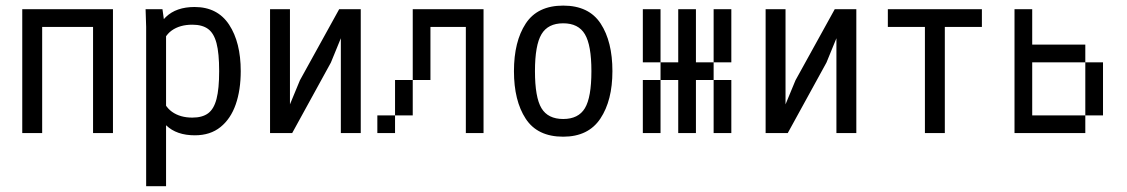

<svg xmlns="http://www.w3.org/2000/svg" viewBox="-20 -470 3978 678"><path d="M308.6 0V-375H128.9V0H58.6V-437.5H378.9V0Z M496.1 -375 494.1 -437.5H553.7L562.5 -374L566.4 -358.4V187.5H496.1ZM518.6 -128.9 546.9 -141.6Q558.6 -95.7 587.4 -75.2Q616.2 -54.7 659.2 -54.7Q694.3 -54.7 714.8 -69.8Q735.4 -85 744.6 -120.6Q753.9 -156.2 753.9 -218.8Q753.9 -282.2 744.6 -317.4Q735.4 -352.5 714.8 -367.7Q694.3 -382.8 659.2 -382.8Q615.2 -382.8 586.4 -362.3Q557.6 -341.8 546.9 -294.9L517.6 -307.6Q529.3 -375 565.9 -410.2Q602.5 -445.3 667 -445.3Q748 -445.3 789.1 -382.8Q830.1 -320.3 830.1 -218.8Q830.1 -152.3 812.5 -101.6Q794.9 -50.8 758.8 -21.5Q722.7 7.8 668 7.8Q603.5 7.8 566.9 -27.3Q530.3 -62.5 518.6 -128.9Z M1003.9 -437.5V0H933.6V-437.5ZM1253.9 -437.5V0H1183.6V-437.5ZM1225.6 -437.5 1148.4 -249 1011.7 0H961.9L1039.1 -186.5L1177.7 -437.5Z M1562.5 -437.5V-375H1500V-437.5ZM1500 -437.5V-375H1437.5V-437.5ZM1625 -437.5V-375H1562.5V-437.5ZM1687.5 -437.5V-375H1625V-437.5ZM1687.5 -375V-312.5H1625V-375ZM1687.5 -312.5V-250H1625V-312.5ZM1687.5 -250V-187.5H1625V-250ZM1687.5 -187.5V-125H1625V-187.5ZM1687.5 -125V-62.5H1625V-125ZM1687.5 -62.5V0H1625V-62.5ZM1375 -62.5V0H1312.5V-62.5ZM1437.5 -125V-62.5H1375V-125ZM1500 -375V-312.5H1437.5V-375ZM1500 -312.5V-250H1437.5V-312.5ZM1500 -250V-187.5H1437.5V-250ZM1437.5 -187.5V-125H1375V-187.5Z M1794.9 -218.8Q1794.9 -323.2 1836.4 -386.7Q1877.9 -450.2 1968.8 -450.2Q2059.6 -450.2 2101.1 -386.7Q2142.6 -323.2 2142.6 -218.8Q2142.6 -115.2 2100.1 -51.3Q2057.6 12.7 1968.8 12.7Q1877.9 12.7 1836.4 -50.8Q1794.9 -114.3 1794.9 -218.8ZM2068.4 -218.8Q2068.4 -310.5 2045.4 -349.1Q2022.5 -387.7 1968.8 -387.7Q1915 -387.7 1892.1 -349.1Q1869.1 -310.5 1869.1 -218.8Q1869.1 -126 1892.1 -87.9Q1915 -49.8 1968.8 -49.8Q2022.5 -49.8 2045.4 -87.9Q2068.4 -126 2068.4 -218.8Z M2437.5 -437.5V-375H2375V-437.5ZM2437.5 -375V-312.5H2375V-375ZM2437.5 -312.5V-250H2375V-312.5ZM2437.5 -250V-187.5H2375V-250ZM2437.5 -187.5V-125H2375V-187.5ZM2437.5 -125V-62.5H2375V-125ZM2437.5 -62.5V0H2375V-62.5ZM2562.5 -62.5V0H2500V-62.5ZM2562.5 -125V-62.5H2500V-125ZM2562.5 -187.5V-125H2500V-187.5ZM2312.5 -187.5V-125H2250V-187.5ZM2312.5 -125V-62.5H2250V-125ZM2312.5 -62.5V0H2250V-62.5ZM2562.5 -437.5V-375H2500V-437.5ZM2562.5 -375V-312.5H2500V-375ZM2312.5 -375V-312.5H2250V-375ZM2312.5 -437.5V-375H2250V-437.5ZM2375 -250V-187.5H2312.5V-250ZM2312.5 -312.5V-250H2250V-312.5ZM2562.5 -312.5V-250H2500V-312.5ZM2500 -250V-187.5H2437.5V-250Z M2753.9 -437.5V0H2683.6V-437.5ZM3003.9 -437.5V0H2933.6V-437.5ZM2975.6 -437.5 2898.4 -249 2761.7 0H2711.9L2789.1 -186.5L2927.7 -437.5Z M3316.4 -375V0H3246.1V-375H3115.2V-437.5H3447.3V-375Z M3625 -437.5V-375H3562.5V-437.5ZM3625 -375V-312.5H3562.5V-375ZM3687.5 -62.5V0H3625V-62.5ZM3625 -62.5V0H3562.5V-62.5ZM3625 -125V-62.5H3562.5V-125ZM3625 -187.5V-125H3562.5V-187.5ZM3625 -250V-187.5H3562.5V-250ZM3625 -312.5V-250H3562.5V-312.5ZM3750 -62.5V0H3687.5V-62.5ZM3812.5 -62.5V0H3750V-62.5ZM3875 -125V-62.5H3812.5V-125ZM3875 -187.5V-125H3812.5V-187.5ZM3875 -250V-187.5H3812.5V-250ZM3812.5 -312.5V-250H3750V-312.5ZM3750 -312.5V-250H3687.5V-312.5ZM3687.5 -312.5V-250H3625V-312.5Z"/></svg>

Font: Sudo Var
Style: Regular
Weight: 400
Monospace: yes
Designer: Jens Kutilek
Foundry: Jens Kutilek
Version: Version 0.065;FEAKit 1.0